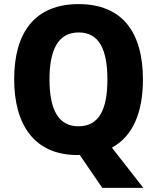

<svg xmlns="http://www.w3.org/2000/svg" viewBox="-20 -745 765 935"><path d="M676 -358C676 -587 576 -725 363 -725C150 -725 49 -587 49 -359C49 -138 147 10 357 10C360 10 365 10 368 9L478 170H678L525 -26C628 -82 676 -199 676 -358ZM221 -358C221 -504 264 -587 363 -587C462 -587 503 -505 503 -358C503 -211 462 -130 362 -130C264 -130 221 -212 221 -358Z"/></svg>

Font: Noto Sans Georgian SemiCondensed ExtraBold
Style: Regular
Weight: 800
Width: 4
Designer: Monotype Design Team, Akaki Razmadze
Foundry: Google LLC
Version: Version 2.005